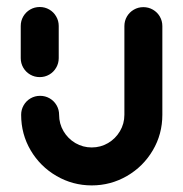

<svg xmlns="http://www.w3.org/2000/svg" viewBox="-20 -539 536 562"><path d="M96.3 -313.3Q81.1 -313.3 68.3 -320.7Q55.6 -328.1 48.1 -340.9Q40.7 -353.7 40.7 -368.9V-463Q40.7 -478.1 48.1 -490.9Q55.6 -503.7 68.3 -511.1Q81.1 -518.5 96.3 -518.5Q111.5 -518.5 124.3 -511.1Q137 -503.7 144.4 -490.9Q151.9 -478.1 151.9 -463V-368.9Q151.9 -353.7 144.4 -340.9Q137 -328.1 124.3 -320.7Q111.5 -313.3 96.3 -313.3ZM399.6 -518.1Q414.8 -518.1 427.6 -510.7Q440.4 -503.3 447.8 -490.6Q455.2 -477.8 455.2 -462.6V-203Q455.2 -146.3 427.2 -98.9Q399.3 -51.5 351.7 -23.9Q304.1 3.7 248.5 3.7Q193 3.7 145.4 -23.9Q97.8 -51.5 69.8 -98.9Q41.9 -146.3 41.9 -203Q41.9 -218.1 49.3 -230.9Q56.7 -243.7 69.4 -251.1Q82.2 -258.5 97.4 -258.5Q112.6 -258.5 125.4 -251.1Q138.1 -243.7 145.6 -230.9Q153 -218.1 153 -203Q153 -177 165.9 -155Q178.9 -133 200.7 -120.2Q222.6 -107.4 248.5 -107.4Q274.4 -107.4 296.3 -120.2Q318.1 -133 331.1 -155Q344.1 -177 344.1 -203V-462.6Q344.1 -477.8 351.5 -490.6Q358.9 -503.3 371.7 -510.7Q384.4 -518.1 399.6 -518.1Z"/></svg>

Font: 26F Galaxy Hebrew Black
Style: Regular
Weight: 900
Designer: C₂₉H₂₅N₃O₅
Version: Version 1.000